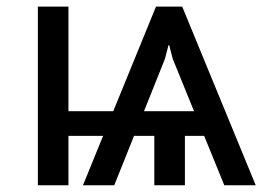

<svg xmlns="http://www.w3.org/2000/svg" viewBox="-20 -548 796 568"><path d="M554 -219 491 -374 480.5 -414.5H478.5L468 -374L406 -219ZM736.5 0H643.5L584 -146H527V0H436.5V-146H376.5L318 0H225.5L285 -146H182.5V0H92V-528.5H182.5V-219H315L441.5 -528.5H519Z"/></svg>

Font: Roberto Sans
Style: Regular
Weight: 400
Designer: Google (font) & Cristiano Sobral (main changes)
Version: Version 1.500; ttfautohint (v1.8.4.7-5d5b-dirty)